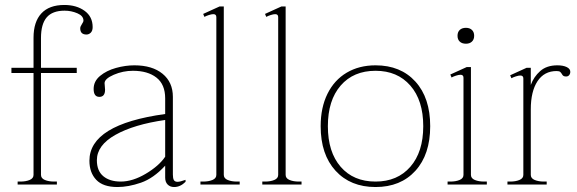

<svg xmlns="http://www.w3.org/2000/svg" viewBox="-20 -743 2323 773"><path d="M353 -634Q353 -619 345.5 -611.5Q338 -604 328 -604Q303 -604 303 -629Q303 -636 309.5 -645.5Q316 -655 316 -660Q316 -679 291.5 -689.5Q267 -700 240 -700Q191 -700 168 -673Q145 -646 145 -590V-470H289V-449H145V-39Q145 -25 160.5 -18.5Q176 -12 198 -12H209V0H51V-12H62Q84 -12 99.5 -18.5Q115 -25 115 -39V-449H26V-470H115V-591Q115 -655 146.5 -689Q178 -723 239 -723Q288 -723 320.5 -699.5Q353 -676 353 -634Z M340 -96Q340 -242 645 -284V-347Q645 -403 610 -430.5Q575 -458 515 -458Q475 -458 438 -442Q401 -426 401 -408Q401 -403 402 -395.5Q403 -388 403 -382Q403 -353 380 -353Q357 -353 357 -385Q357 -416 383 -437.5Q409 -459 447 -469.5Q485 -480 521 -480Q593 -480 634.5 -446Q676 -412 676 -353V-40Q676 -25 680 -18Q684 -11 695 -11Q705 -11 727 -19V-11Q706 10 681 10Q665 10 655 0Q645 -10 645 -28V-76Q598 -25 547.5 -7.5Q497 10 453 10Q395 10 367.5 -19Q340 -48 340 -96ZM645 -112V-260Q519 -242 444.5 -200Q370 -158 370 -98Q370 -55 396 -33.5Q422 -12 466 -12Q514 -12 567 -43.5Q620 -75 645 -112Z M787 -12H798Q820 -12 835.5 -18.5Q851 -25 851 -39V-674Q851 -686 839 -686Q832 -686 821 -682.5Q810 -679 803 -675L798 -687L864 -717H881V-39Q881 -25 896.5 -18.5Q912 -12 934 -12H945V0H787Z M1036 -12H1047Q1069 -12 1084.5 -18.5Q1100 -25 1100 -39V-674Q1100 -686 1088 -686Q1081 -686 1070 -682.5Q1059 -679 1052 -675L1047 -687L1113 -717H1130V-39Q1130 -25 1145.5 -18.5Q1161 -12 1183 -12H1194V0H1036Z M1271 -235Q1271 -310 1298.5 -365.5Q1326 -421 1376 -450.5Q1426 -480 1492 -480Q1593 -480 1652.5 -414.5Q1712 -349 1712 -235Q1712 -121 1652.5 -55.5Q1593 10 1492 10Q1391 10 1331 -55.5Q1271 -121 1271 -235ZM1684 -235Q1684 -339 1632 -398.5Q1580 -458 1492 -458Q1403 -458 1351.5 -398.5Q1300 -339 1300 -235Q1300 -131 1351.5 -71.5Q1403 -12 1492 -12Q1580 -12 1632 -71.5Q1684 -131 1684 -235Z M1822 -599Q1822 -614 1831 -622.5Q1840 -631 1856 -631Q1871 -631 1880 -622.5Q1889 -614 1889 -599Q1889 -584 1880 -575.5Q1871 -567 1856 -567Q1840 -567 1831 -575.5Q1822 -584 1822 -599ZM1782 -12H1793Q1815 -12 1830.5 -18.5Q1846 -25 1846 -39V-430Q1846 -442 1834 -442Q1827 -442 1816 -438.5Q1805 -435 1798 -431L1793 -443L1859 -473H1876V-39Q1876 -25 1891.5 -18.5Q1907 -12 1929 -12H1940V0H1782Z M2276 -454Q2276 -446 2271.5 -440.5Q2267 -435 2259 -435Q2248 -435 2244 -442Q2240 -449 2236 -453Q2232 -457 2221 -457Q2171 -457 2144 -416Q2117 -375 2117 -303V-39Q2117 -25 2132.5 -18.5Q2148 -12 2170 -12H2181V0H2023V-12H2034Q2056 -12 2071.5 -18.5Q2087 -25 2087 -39V-427Q2087 -439 2075 -439Q2068 -439 2057 -435.5Q2046 -432 2039 -428L2034 -440L2100 -470H2117V-401Q2129 -434 2155 -457Q2181 -480 2224 -480Q2247 -480 2261.5 -473Q2276 -466 2276 -454Z"/></svg>

Font: Taviraj Thin
Style: Regular
Weight: 250
Designer: Katatrad Team
Foundry: CadsonDemak
Version: Version 1.001